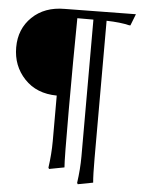

<svg xmlns="http://www.w3.org/2000/svg" viewBox="-62 -747 785 1059"><g transform="rotate(5 330.0 -217.0)"><path d="M416 109V-648H327Q324 -418 324 -141Q324 136 328 178L244 194L240 187Q251 110 251 39V-213Q139 -214 72 -285Q5 -356 5 -458.5Q5 -561 73.5 -627Q142 -693 253 -693L647 -698L622 -634H615Q567 -646 489 -648V113Q489 206 493 248L409 264L405 257Q416 180 416 109Z"/></g></svg>

Font: Asul
Style: Regular
Weight: 400
Version: Version 1.001